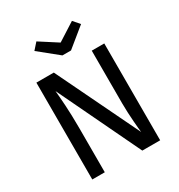

<svg xmlns="http://www.w3.org/2000/svg" viewBox="-209 -1046 1101 1183"><g transform="rotate(-30 341.5 -454.5)"><path d="M583 -689H494V-313C494 -229 505 -119 507 -103L224 -689H100V0H189V-316C189 -444 181 -528 176 -585L456 0H583ZM480 -909 353 -828 227 -909 187 -864 323 -754H384L519 -864Z"/></g></svg>

Font: Fira Math
Style: Regular
Weight: 400
Designer: Xiangdong Zeng
Foundry: Xiangdong Zeng
Version: Version 0.3.4